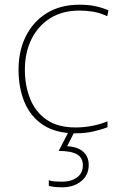

<svg xmlns="http://www.w3.org/2000/svg" viewBox="-20 -558 512 818"><path d="M302 10Q218 10 164 -25.5Q110 -61 84.5 -122.5Q59 -184 59 -261Q59 -342 90.5 -404.5Q122 -467 180 -502.5Q238 -538 319 -538Q355 -538 384.5 -532Q414 -526 442 -514L437 -489Q407 -503 377.5 -508Q348 -513 319 -513Q247 -513 195 -481Q143 -449 114.5 -392Q86 -335 86 -261Q86 -193 108.5 -137Q131 -81 178.5 -48Q226 -15 302 -15Q338 -15 373.5 -22Q409 -29 438 -41V-16Q413 -6 378 2Q343 10 302 10ZM358 145Q358 188 326 214Q294 240 245 240Q211 240 188 234V210Q201 214 213.5 215Q226 216 245 216Q283 216 308 198Q333 180 333 146Q333 114 308 99.5Q283 85 230 85L274 0H299L266 65Q310 67 334 88Q358 109 358 145Z"/></svg>

Font: Noto Sans Bengali UI Thin
Style: Regular
Weight: 100
Designer: Jelle Bosma - Monotype Design Team
Foundry: Monotype Imaging Inc.
Version: Version 2.003; ttfautohint (v1.8.4.7-5d5b)